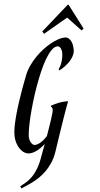

<svg xmlns="http://www.w3.org/2000/svg" viewBox="-89 -922 618 1182"><g transform="rotate(-5 220.5 -330.5)"><path d="M228 -244.1Q228 -255.9 224.9 -259.8Q221.7 -263.7 219.2 -265.1V-271Q232.4 -275.4 243.9 -278.8Q255.4 -282.2 267.3 -284.7Q279.3 -287.1 293 -288.3Q306.6 -289.6 324.2 -290L326.2 -287.1Q316.4 -262.2 306.2 -233.2Q295.9 -204.1 283.4 -168Q271 -131.8 255.9 -87.4Q240.7 -43 222.2 13.2Q209.5 50.3 190.9 78.6Q172.4 106.9 150.6 128.2Q128.9 149.4 106 164.6Q83 179.7 62 190.2Q41 200.7 23.2 207.8Q5.4 214.8 -5.9 220.2L-12.2 207Q6.8 196.8 26.1 185.3Q45.4 173.8 64.2 155Q83 136.2 100.6 107.2Q118.2 78.1 133.8 33.2Q138.7 19 145.8 0.5Q152.8 -18.1 161.1 -40Q135.3 -16.6 109.6 -3.4Q84 9.8 60.1 9.8Q45.9 9.8 31.5 1.2Q17.1 -7.3 5.6 -23.2Q-5.9 -39.1 -12.9 -61.3Q-20 -83.5 -20 -110.8Q-20 -135.7 -13.2 -169.7Q-6.3 -203.6 4.2 -241Q14.6 -278.3 27.1 -315.9Q39.6 -353.5 51 -385.3Q62.5 -417 71.3 -439.7Q80.1 -462.4 83 -470.2Q94.7 -500.5 113.8 -527.8Q132.8 -555.2 156 -578.9Q179.2 -602.5 204.3 -621.6Q229.5 -640.6 254.2 -654.1Q278.8 -667.5 301 -674.8Q323.2 -682.1 339.8 -682.1Q353 -682.1 362.3 -675.3Q371.6 -668.5 377.7 -657.2Q383.8 -646 386.5 -631.3Q389.2 -616.7 389.2 -601.1Q389.2 -586.4 383.1 -572.3Q377 -558.1 367.7 -545.7Q358.4 -533.2 346.7 -522.5Q335 -511.7 324 -503.7Q313 -495.6 303.5 -490.2Q293.9 -484.9 289.1 -482.9L286.1 -491.2Q293.5 -500.5 299.1 -512.2Q304.7 -523.9 308.6 -536.6Q312.5 -549.3 314.7 -562.5Q316.9 -575.7 316.9 -587.9Q317.4 -596.2 315.4 -604Q313.5 -611.8 310.1 -618.2Q306.6 -624.5 301.8 -628.2Q296.9 -631.8 291 -631.8Q272.9 -631.8 253.7 -612.5Q234.4 -593.3 215.1 -560.8Q195.8 -528.3 177.5 -485.8Q159.2 -443.4 142.6 -397.2Q126 -351.1 112.1 -304.2Q98.1 -257.3 88.1 -216.1Q78.1 -174.8 72.5 -142.1Q66.9 -109.4 66.9 -91.8Q66.9 -83.5 69.3 -74.2Q71.8 -64.9 76.2 -57.1Q80.6 -49.3 86.7 -44.2Q92.8 -39.1 100.1 -39.1Q115.7 -39.1 136 -51Q156.2 -63 178.2 -86.9Q187.5 -113.3 196.5 -138.9Q205.6 -164.6 212.4 -186Q219.2 -207.5 223.6 -222.9Q228 -238.3 228 -244.1ZM381.8 -880.9 460.9 -727.1 448.2 -715.8 366.2 -802.7 215.8 -715.8 206.1 -731 376 -880.9Z"/></g></svg>

Font: Romanesco
Style: Regular
Weight: 400
Designer: Astigmatic (AOETI)
Foundry: Astigmatic (AOETI)
Version: Version 1.000